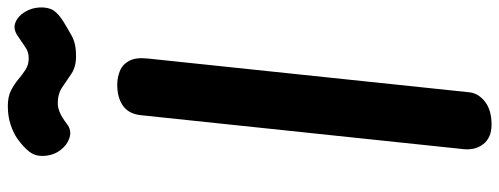

<svg xmlns="http://www.w3.org/2000/svg" viewBox="-432 -906 1338 515"><g transform="rotate(-90 237.5 -649.0)"><path d="M160.5 0Q125.5 0 108.2 -21.8Q91 -43.5 94.5 -75.5L185.5 -940.5Q189 -973.5 211 -988.8Q233 -1004 267 -1004Q286.5 -1004 304 -997Q321.5 -990 331.2 -972.2Q341 -954.5 337.5 -922L247 -60Q244.5 -35.5 222 -17.8Q199.5 0 160.5 0ZM344 -1114.5Q315.5 -1114.5 297 -1126.8Q278.5 -1139 261 -1151.2Q243.5 -1163.5 217 -1163.5Q206 -1163.5 192.8 -1158Q179.5 -1152.5 162 -1139Q145.5 -1126 126 -1131.8Q106.5 -1137.5 92.2 -1156Q78 -1174.5 76.5 -1199Q74.5 -1222.5 87.2 -1239.2Q100 -1256 122 -1271.5Q137.5 -1282.5 160 -1290Q182.5 -1297.5 210 -1297.5Q235 -1297.5 251.8 -1289Q268.5 -1280.5 281.5 -1269.5Q294.5 -1258.5 307.5 -1250Q320.5 -1241.5 338.5 -1241.5Q355 -1241.5 366.8 -1249.8Q378.5 -1258 399 -1271.5Q417.5 -1284 434.5 -1277Q451.5 -1270 462.5 -1251.8Q473.5 -1233.5 474.5 -1212Q475.5 -1189 466.5 -1175Q457.5 -1161 433.5 -1146.5Q418 -1137 397.8 -1125.8Q377.5 -1114.5 344 -1114.5Z"/></g></svg>

Font: Edu NSW ACT Hand
Style: Regular
Weight: 400
Designer: Tina and Corey Anderson, Eben Sorkin, Mirko Velimirovic
Foundry: Sorkin Type Co.
Version: Version 2.000